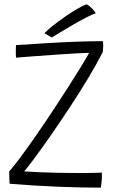

<svg xmlns="http://www.w3.org/2000/svg" viewBox="-20 -854 562 881"><path d="M442.5 7Q354 7 249.8 3Q145.5 -1 24 -11Q23.5 -20 22.8 -38.2Q22 -56.5 22 -66.5Q45.5 -94 78.2 -138.2Q111 -182.5 148 -236Q185 -289.5 222.2 -345.8Q259.5 -402 292.8 -454Q326 -506 351.2 -547.2Q376.5 -588.5 389 -611.5Q375 -611.5 337.2 -609.5Q299.5 -607.5 249.5 -604Q199.5 -600.5 147.8 -596.8Q96 -593 53.5 -589.5Q53 -594 52.8 -602Q52.5 -610 52.5 -618.5Q52.5 -627 52.8 -634.8Q53 -642.5 53.5 -647Q124.5 -652 206.5 -656.8Q288.5 -661.5 355 -663.5Q361 -664 381 -664.2Q401 -664.5 422 -664.8Q443 -665 452.5 -665Q453 -660.5 453.2 -655.5Q453.5 -650.5 453.5 -646Q453.5 -636.5 452.8 -628.2Q452 -620 451.5 -615Q424.5 -561.5 384.8 -495.5Q345 -429.5 300 -361.2Q255 -293 212.8 -232.2Q170.5 -171.5 138 -127.8Q105.5 -84 91 -67.5Q116.5 -65.5 158.8 -63.8Q201 -62 250.2 -61Q299.5 -60 345.5 -60Q373.5 -60 399.8 -60.5Q426 -61 447.5 -62Q448 -46.5 447 -29Q446 -18 444.8 -8Q443.5 2 442.5 7ZM377.5 -834Q390.5 -827.5 403.5 -813.8Q416.5 -800 419.5 -793Q405.5 -789 376.2 -774Q347 -759 314 -739.8Q281 -720.5 254 -704.2Q227 -688 217.5 -682L184 -701.5Q196 -715 221.8 -735.5Q247.5 -756 278.2 -777.2Q309 -798.5 336 -814.2Q363 -830 377.5 -834Z"/></svg>

Font: Grandstander ExtraLight
Style: Regular
Weight: 200
Designer: Tyler Finck
Foundry: Etcetera Type Co
Version: Version 1.200; ttfautohint (v1.8.3)